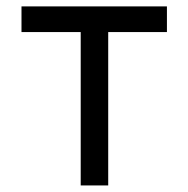

<svg xmlns="http://www.w3.org/2000/svg" viewBox="-20 -565 574 585"><path d="M45.5 -467.3V-545.5H488.6V-467.3H309.7V0H225.9V-467.3Z"/></svg>

Font: DeltaSans
Style: Regular
Weight: 400
Designer: Rasmus Andersson
Foundry: rsms
Version: Version 3.012